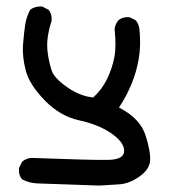

<svg xmlns="http://www.w3.org/2000/svg" viewBox="-20 -455 540 598"><path d="M290 123Q121.1 117.2 95.7 116.2Q70.3 115.2 48.8 103.5Q37.1 89.8 39.1 68.4L48.8 48.8Q64.5 35.2 85.9 37.1Q266.6 43.9 316.9 43Q367.2 42 366.7 14.6Q366.2 -12.7 326.2 -40Q286.1 -67.4 227.1 -80.1Q168 -92.8 120.1 -141.6Q72.3 -190.4 60.5 -234.4Q48.8 -278.3 51.8 -316.4Q54.7 -354.5 58.6 -378.9Q62.5 -403.3 74.2 -424.8Q89.8 -436.5 111.3 -434.6L130.9 -424.8Q142.6 -411.1 140.6 -389.6Q132.8 -366.2 128.9 -340.8Q125 -315.4 128.9 -288.1Q132.8 -260.7 140.6 -236.3Q148.4 -211.9 189 -183.6Q229.5 -155.3 270.5 -151.4Q297.9 -176.8 313.5 -209Q329.1 -241.2 335.9 -275.4Q342.8 -309.6 336.9 -364.3Q338.9 -379.9 348.6 -391.6Q362.3 -403.3 383.8 -401.4L403.3 -391.6Q415 -376 415 -354.5Q418.9 -312.5 412.1 -272Q405.3 -231.4 389.6 -193.4Q374 -155.3 350.6 -120.1Q417 -85.9 433.6 -32.7Q450.2 20.5 447.3 47.4Q444.3 74.2 413.1 95.7Q381.8 117.2 351.6 119.1Q321.3 121.1 290 123Z"/></svg>

Font: JasonHandwriting2
Style: Regular
Weight: 400
Version: Version 1.05.10